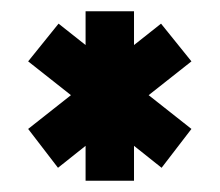

<svg xmlns="http://www.w3.org/2000/svg" viewBox="-20 -618 390 341"><path d="M30 -509 84 -576 132 -538V-598H218V-538L266 -576L320 -509L244 -449L320 -389L267 -320L218 -359V-297H132V-359L83 -320L30 -389L106 -449Z"/></svg>

Font: Blaka Hollow
Style: Regular
Weight: 400
Designer: Mohamed Gaber
Foundry: Kief Type Foundry
Version: Version 1.003; ttfautohint (v1.8.4.7-5d5b)